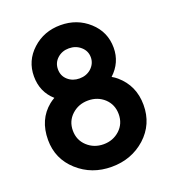

<svg xmlns="http://www.w3.org/2000/svg" viewBox="-137 -845 859 958"><g transform="rotate(-20 293.0 -366.0)"><path d="M354 -481.4Q380.9 -505.9 380.9 -539.8Q380.9 -573.7 355 -596.4Q329.1 -619.1 292.7 -619.1Q256.3 -619.1 231.2 -596.4Q206.1 -573.7 206.1 -538.8Q206.1 -503.9 231.2 -481.7Q256.3 -459.5 292.5 -459.5Q328.6 -459.5 354 -481.4ZM379.4 -142.6Q414.6 -175.3 414.6 -225.8Q414.6 -276.4 379.4 -309.6Q344.2 -341.8 293.5 -341.8Q242.7 -341.8 207 -309.1Q171.4 -276.4 171.4 -226.1Q171.4 -175.8 207 -142.8Q242.7 -109.9 293.2 -109.9Q343.8 -109.9 379.4 -142.6ZM39.1 -224.6Q39.1 -333 113.8 -393.6Q126 -403.3 140.6 -411.6Q81.5 -463.9 81.5 -546.6Q81.5 -629.4 143.1 -685.8Q204.6 -742.2 292.5 -742.2Q380.4 -742.2 442.4 -686Q504.4 -629.9 504.4 -545.9Q504.4 -467.3 444.8 -412.1Q460.4 -403.3 472.2 -393.1Q546.9 -329.1 546.9 -226.6Q546.9 -124 472.7 -56.6Q398.4 9.8 293 9.8Q187.5 9.8 113.3 -57.1Q39.1 -124 39.1 -224.6Z"/></g></svg>

Font: Simply Mono
Style: Bold
Weight: 700
Designer: Wojciech Kalinowski "wmk69" (wmk69@o2.pl)
Foundry: Wojciech Kalinowski "wmk69" (wmk69@o2.pl)
Version: Version 1.0.0